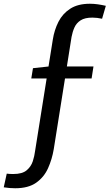

<svg xmlns="http://www.w3.org/2000/svg" viewBox="-50 -802 585 1025"><path d="M31 203Q2 203 -30 198L-14 125Q-7 126 2 126.5Q11 127 21 127Q69 127 92.5 107Q116 87 125 59Q134 31 137 6L199 -383H117L126 -438L209 -447L232 -591Q240 -642 262 -685.5Q284 -729 325 -755.5Q366 -782 430 -782Q451 -782 472 -779Q493 -776 515 -771L495 -702Q468 -708 443 -708Q403 -708 380.5 -693.5Q358 -679 347.5 -655.5Q337 -632 332 -605L307 -447H449L439 -383H297L237 -6Q228 48 206.5 96Q185 144 143 173.5Q101 203 31 203Z"/></svg>

Font: Bitter Medium
Style: Italic
Weight: 500
Italic angle: -9°
Designer: Sol Matas, and Bitter project Authors
Foundry: Sol Matas
Version: Version 2.001